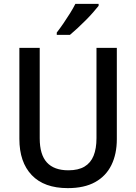

<svg xmlns="http://www.w3.org/2000/svg" viewBox="-20 -961 703 991"><path d="M583 -243Q583 -166 555 -109Q527 -52 471 -21Q415 10 330 10Q208 10 144 -57Q80 -124 80 -244V-714H185V-247Q185 -163 222 -122.5Q259 -82 333 -82Q384 -82 416 -101Q448 -120 463 -157Q478 -194 478 -248V-714H583ZM489 -931Q478 -917 460.5 -897Q443 -877 421.5 -855.5Q400 -834 379 -814.5Q358 -795 341 -781H273V-793Q290 -815 307.5 -840.5Q325 -866 341.5 -892.5Q358 -919 369 -941H489Z"/></svg>

Font: Noto Sans Hebrew SemiCondensed Medium
Style: Regular
Weight: 500
Width: 4
Designer: Monotype Design Team
Foundry: Monotype Imaging Inc.
Version: Version 2.003